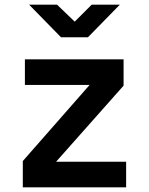

<svg xmlns="http://www.w3.org/2000/svg" viewBox="-20 -805 640 825"><path d="M358 -645 495 -785H374L301 -712L225 -785H105L242 -645ZM522 0V-110H221L511 -437V-550H87V-440H365L78 -113V0Z"/></svg>

Font: Tekne LDO
Style: Bold
Weight: 700
Monospace: yes
Designer: Alessio Laiso, Mario Rullo, Paolo Rosset
Foundry: Alessio Laiso
Version: Version 1.000;hotconv 1.0.109;makeotfexe 2.5.65596